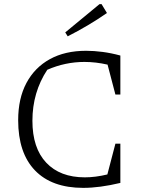

<svg xmlns="http://www.w3.org/2000/svg" viewBox="-20 -903 701 930"><path d="M383 7Q231 7 149.5 -77.5Q68 -162 68 -321Q68 -426 108 -501Q148 -576 221.5 -616.5Q295 -657 397 -657Q435 -657 477 -651.5Q519 -646 563 -634V-445H539L501 -590Q444 -603 389 -603Q296 -603 209 -565Q137 -456 137 -318Q137 -186 204 -115Q271 -44 391 -44Q442 -44 500 -58L539 -207H563V-17Q463 7 383 7ZM308 -727 296 -746 462 -883H472L498 -840Q452 -808 404.5 -780Q357 -752 308 -727Z"/></svg>

Font: Piazzolla Light
Style: Regular
Weight: 300
Designer: Juan Pablo del Peral
Foundry: Huerta Tipografica
Version: Version 1.330